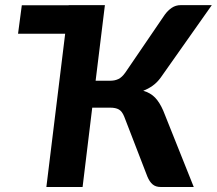

<svg xmlns="http://www.w3.org/2000/svg" viewBox="-20 -746 865 766"><path d="M67 -725H254V-725.5H398.5L361.5 -424H421Q438.5 -424 452.5 -430.8Q466.5 -437.5 480 -456.5L637.5 -687.5Q649.5 -704 665.2 -714.8Q681 -725.5 701 -725.5H825L620.5 -435.5Q606.5 -416.5 589 -404Q571.5 -391.5 551.5 -384Q580.5 -375.5 598.8 -356.5Q617 -337.5 631.5 -304L753 0H621Q601 0 588.8 -10.5Q576.5 -21 568 -41.5L475.5 -281Q467 -302 454.2 -309.2Q441.5 -316.5 419.5 -316.5H348L309.5 0H165L240 -611.5H52Z"/></svg>

Font: Lato Heavy
Style: Italic
Weight: 800
Italic angle: -7°
Designer: Lukasz Dziedzic
Foundry: tyPoland Lukasz Dziedzic
Version: Version 2.007; 2014-02-27